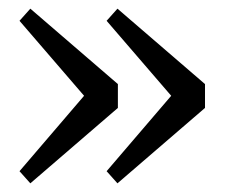

<svg xmlns="http://www.w3.org/2000/svg" viewBox="-20 -474 523 443"><path d="M252 -280V-225L50 -51L25 -79L174 -253L25 -426L50 -454ZM453 -280V-225L251 -51L226 -79L375 -253L226 -426L251 -454Z"/></svg>

Font: SourceSerifPro
Style: Book
Weight: 400
Designer: Frank Grießhammer
Foundry: Adobe Systems Incorporated
Version: Version 1.014;PS Version 1.0;hotconv 1.0.73;makeotf.lib2.5.5